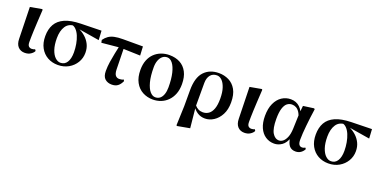

<svg xmlns="http://www.w3.org/2000/svg" viewBox="-22 -1329 4546 2318"><g transform="rotate(20 2251.0 -170.0)"><path d="M215 16Q162 16 129.5 -19Q97 -54 96 -121L86 -526L235 -553L243 -546Q237 -450 233.5 -382Q230 -314 228 -267Q226 -220 225.5 -187Q225 -154 225 -129Q225 -87 240.5 -72.5Q256 -58 279 -58Q293 -58 303 -61Q313 -64 321 -68L333 -50Q323 -26 291.5 -5Q260 16 215 16Z M640 17Q567 17 508 -16Q449 -49 415 -111Q381 -173 381 -260Q381 -349 416.5 -412Q452 -475 529.5 -509.5Q607 -544 733 -547L997 -553L1004 -434L710 -482L681 -497Q598 -497 559.5 -438Q521 -379 521 -284Q521 -198 541 -139Q561 -80 593.5 -49.5Q626 -19 662 -19Q716 -19 745 -65Q774 -111 774 -192Q774 -245 764.5 -298.5Q755 -352 736.5 -396.5Q718 -441 690 -469Q662 -497 626 -499L649 -508Q694 -499 739 -478Q784 -457 822 -422.5Q860 -388 883 -341Q906 -294 906 -234Q906 -166 872 -109Q838 -52 778 -17.5Q718 17 640 17Z M1045 -415 1038 -449Q1063 -484 1093.5 -505Q1124 -526 1168 -535.5Q1212 -545 1276 -545H1532L1538 -430L1283 -438ZM1333 17Q1281 17 1246.5 -13.5Q1212 -44 1212 -115Q1212 -172 1221 -231.5Q1230 -291 1242 -348.5Q1254 -406 1265 -456H1322L1328 -173Q1330 -121 1348 -99.5Q1366 -78 1396 -78Q1412 -78 1425.5 -81Q1439 -84 1451 -91L1461 -73Q1440 -27 1410 -5Q1380 17 1333 17Z M1861 17Q1789 17 1729.5 -15Q1670 -47 1635 -111Q1600 -175 1600 -270Q1600 -341 1621 -394.5Q1642 -448 1679.5 -484Q1717 -520 1766 -538.5Q1815 -557 1871 -557Q1948 -557 2006.5 -526Q2065 -495 2098 -432.5Q2131 -370 2131 -277Q2131 -205 2109.5 -150.5Q2088 -96 2050.5 -58.5Q2013 -21 1964.5 -2Q1916 17 1861 17ZM1880 -19Q1917 -19 1941.5 -40Q1966 -61 1978.5 -99Q1991 -137 1991 -186Q1991 -294 1973 -368.5Q1955 -443 1924 -482.5Q1893 -522 1854 -522Q1820 -522 1794.5 -501Q1769 -480 1754.5 -442Q1740 -404 1740 -354Q1740 -240 1760 -165.5Q1780 -91 1812 -55Q1844 -19 1880 -19Z M2238 211 2247 -38V-243Q2247 -406 2317.5 -481.5Q2388 -557 2507 -557Q2575 -557 2634 -528Q2693 -499 2728.5 -436.5Q2764 -374 2764 -272Q2764 -181 2730 -116.5Q2696 -52 2642.5 -17.5Q2589 17 2531 17Q2476 17 2434 -10.5Q2392 -38 2366 -81H2362L2378 -95Q2397 -72 2423 -58.5Q2449 -45 2481 -45Q2523 -45 2555.5 -67.5Q2588 -90 2606.5 -139.5Q2625 -189 2625 -270Q2625 -353 2606 -409.5Q2587 -466 2557 -494.5Q2527 -523 2493 -523Q2440 -523 2410 -486.5Q2380 -450 2379 -386V-85L2380 -72L2406 188L2247 217Z M3037 16Q2984 16 2951.5 -19Q2919 -54 2918 -121L2908 -526L3057 -553L3065 -546Q3059 -450 3055.5 -382Q3052 -314 3050 -267Q3048 -220 3047.5 -187Q3047 -154 3047 -129Q3047 -87 3062.5 -72.5Q3078 -58 3101 -58Q3115 -58 3125 -61Q3135 -64 3143 -68L3155 -50Q3145 -26 3113.5 -5Q3082 16 3037 16Z M3420 16Q3357 16 3307.5 -17Q3258 -50 3230.5 -112Q3203 -174 3203 -262Q3203 -357 3233.5 -423Q3264 -489 3315.5 -523Q3367 -557 3430 -557Q3500 -557 3547.5 -512Q3595 -467 3608 -388H3615L3594 -364Q3582 -415 3562.5 -445Q3543 -475 3518 -488.5Q3493 -502 3465 -502Q3431 -502 3403.5 -481Q3376 -460 3360 -409.5Q3344 -359 3344 -273Q3344 -151 3377 -95.5Q3410 -40 3462 -40Q3488 -40 3512.5 -59Q3537 -78 3555 -120Q3573 -162 3576 -231L3583 -435L3593 -531L3730 -550L3740 -541Q3731 -485 3724.5 -428.5Q3718 -372 3712.5 -319.5Q3707 -267 3704 -220.5Q3701 -174 3701 -138Q3701 -95 3714 -75.5Q3727 -56 3752 -56Q3765 -56 3774.5 -59.5Q3784 -63 3792 -68L3804 -53Q3791 -24 3762.5 -3.5Q3734 17 3695 17Q3642 17 3614 -17Q3586 -51 3576 -127L3592 -129Q3565 -48 3518 -16Q3471 16 3420 16Z M4115 17Q4042 17 3983 -16Q3924 -49 3890 -111Q3856 -173 3856 -260Q3856 -349 3891.5 -412Q3927 -475 4004.5 -509.5Q4082 -544 4208 -547L4472 -553L4479 -434L4185 -482L4156 -497Q4073 -497 4034.5 -438Q3996 -379 3996 -284Q3996 -198 4016 -139Q4036 -80 4068.5 -49.5Q4101 -19 4137 -19Q4191 -19 4220 -65Q4249 -111 4249 -192Q4249 -245 4239.5 -298.5Q4230 -352 4211.5 -396.5Q4193 -441 4165 -469Q4137 -497 4101 -499L4124 -508Q4169 -499 4214 -478Q4259 -457 4297 -422.5Q4335 -388 4358 -341Q4381 -294 4381 -234Q4381 -166 4347 -109Q4313 -52 4253 -17.5Q4193 17 4115 17Z"/></g></svg>

Font: Noto Serif TC ExtraBold
Style: Regular
Weight: 800
Designer: Ryoko NISHIZUKA 西塚涼子 (kana & ideographs); Frank Grießhammer (Latin, Greek & Cyrillic); Wenlong ZHANG 张文龙 (bopomofo); San
Foundry: Adobe
Version: Version 2.002-H1;hotconv 1.1.0;makeotfexe 2.6.0